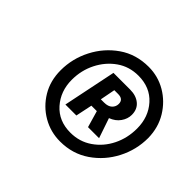

<svg xmlns="http://www.w3.org/2000/svg" viewBox="-103 -847 668 668"><g transform="rotate(45 231.5 -513.0)"><path d="M254.6 -312.2Q207.7 -312.2 168.1 -335.1Q128.6 -358 104.7 -397.8Q80.8 -437.6 80.8 -489.1Q80.8 -546.5 107.2 -597.8Q133.5 -649.1 180.3 -681.7Q227.1 -714.2 289.3 -714.2Q335.4 -714.2 374.6 -691.3Q413.7 -668.3 438 -628.5Q462.3 -588.7 463.1 -537.4Q463.1 -479.9 436.7 -428.6Q410.3 -377.2 363.1 -344.7Q315.8 -312.2 254.6 -312.2ZM258.3 -359.3Q303.1 -359.3 338.1 -383.5Q373.1 -407.6 392.8 -447.2Q412.4 -486.7 412.4 -533.4Q412.4 -590.5 377.8 -628.8Q343.2 -667.2 285.7 -667.2Q240.7 -667.2 206.1 -642.9Q171.6 -618.6 151.6 -579.1Q131.6 -539.6 131.6 -493.1Q131.6 -437 166.1 -398.1Q200.6 -359.3 258.3 -359.3ZM176.8 -416.4 217.2 -612.5H299.2Q329 -612.5 347.4 -597.1Q365.8 -581.8 365.8 -554.5Q365.8 -534.6 353.3 -516.8Q340.9 -498.9 317.4 -490.1L342.5 -416.4H288.1L270.4 -477.5H243.6L230.8 -416.4ZM251.2 -516.4H267.3Q286.7 -516.4 296.8 -525.9Q306.8 -535.4 306.8 -549.2Q306.8 -572 280.4 -572H261.9Z"/></g></svg>

Font: Source Sans 3 VF
Style: Italic
Weight: 200
Italic angle: -11°
Designer: Paul D. Hunt
Foundry: Adobe Systems Incorporated
Version: Version 3.042;hotconv 1.0.118;makeotfexe 2.5.65603